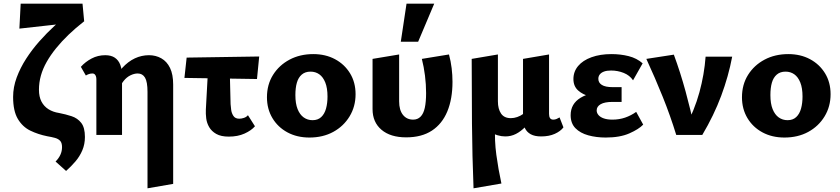

<svg xmlns="http://www.w3.org/2000/svg" viewBox="-20 -731 4551 1040"><path d="M338 195 281 144Q298 127 307 107.5Q316 88 316 66Q316 43 306 32Q296 21 278 16Q260 11 236 7Q186 -3 144 -23.5Q102 -44 76.5 -87Q51 -130 51 -206Q51 -259 70.5 -311.5Q90 -364 122 -413.5Q154 -463 194 -508Q234 -553 276 -591.5Q318 -630 356 -659L435 -615Q389 -579 351.5 -543Q314 -507 284 -470Q254 -433 233 -396Q212 -359 201.5 -321.5Q191 -284 191 -245Q191 -207 204.5 -181Q218 -155 242.5 -139.5Q267 -124 300 -119Q336 -112 368 -101.5Q400 -91 420 -65.5Q440 -40 440 11Q440 50 426 83Q412 116 389 143Q366 170 338 195ZM85 -576 92 -711H427L436 -615Z M779 289V-233Q779 -288 765.5 -310.5Q752 -333 726 -333Q707 -333 686.5 -323Q666 -313 650 -293Q634 -273 624 -244L581 -269Q609 -327 641.5 -362.5Q674 -398 710.5 -415Q747 -432 787 -432Q824 -432 854 -415Q884 -398 901 -363Q918 -328 918 -273V265ZM502 0V-302Q502 -311 499.5 -318Q497 -325 492.5 -329Q488 -333 481 -333Q471 -333 462 -330Q453 -327 445 -322L418 -369Q442 -396 476 -414Q510 -432 550 -432Q582 -432 602 -418.5Q622 -405 631.5 -380Q641 -355 641 -318V0Z M979 -309 991 -419 1384 -425 1372 -303ZM1095 -137 1110 -412H1223L1229 -167Q1230 -157 1232 -138Q1234 -119 1244 -103.5Q1254 -88 1276 -88Q1288 -88 1301.5 -92.5Q1315 -97 1323 -107L1361 -47Q1341 -24 1304.5 -7.5Q1268 9 1219 9Q1177 9 1151.5 -5.5Q1126 -20 1113 -42.5Q1100 -65 1097 -90Q1094 -115 1095 -137Z M1656 14Q1589 14 1537 -14Q1485 -42 1455.5 -91.5Q1426 -141 1426 -204Q1426 -273 1459 -325.5Q1492 -378 1548.5 -408Q1605 -438 1677 -438Q1743 -438 1794.5 -410.5Q1846 -383 1876 -334Q1906 -285 1906 -221Q1906 -154 1873.5 -100.5Q1841 -47 1785 -16.5Q1729 14 1656 14ZM1673 -80Q1702 -80 1720 -97Q1738 -114 1746 -143Q1754 -172 1754 -208Q1754 -254 1742 -284Q1730 -314 1709.5 -328.5Q1689 -343 1662 -343Q1633 -343 1614.5 -327Q1596 -311 1588 -283Q1580 -255 1580 -216Q1580 -170 1592 -140Q1604 -110 1625 -95Q1646 -80 1673 -80Z M2180 13Q2095 13 2046.5 -28Q1998 -69 1998 -140V-412L2142 -436V-182Q2142 -135 2162.5 -109Q2183 -83 2218 -83Q2242 -83 2258 -99Q2274 -115 2281 -147Q2288 -179 2288 -227Q2288 -274 2282 -321.5Q2276 -369 2265 -412L2412 -436Q2422 -399 2426.5 -361.5Q2431 -324 2431 -288Q2431 -195 2403 -127.5Q2375 -60 2319.5 -23.5Q2264 13 2180 13ZM2151 -505 2182 -711H2332L2245 -505Z M2545 289Q2538 114 2536.5 -61.5Q2535 -237 2535 -412L2677 -436V-182Q2677 -141 2694 -116Q2711 -91 2747 -91Q2764 -91 2781.5 -97Q2799 -103 2815 -114.5Q2831 -126 2842 -142L2873 -101Q2850 -69 2825.5 -44Q2801 -19 2774.5 -5.5Q2748 8 2717 8Q2696 8 2674.5 1.5Q2653 -5 2635 -19L2662 -48Q2658 30 2668.5 107.5Q2679 185 2696 263ZM2911 8Q2876 8 2854.5 -4Q2833 -16 2823 -37.5Q2813 -59 2813 -90V-412L2954 -436V-114Q2954 -99 2959.5 -91Q2965 -83 2977 -83Q2986 -83 2994.5 -86.5Q3003 -90 3011 -95L3032 -41Q3016 -20 2985 -6Q2954 8 2911 8Z M3261 14Q3210 14 3166.5 2Q3123 -10 3097 -36.5Q3071 -63 3071 -107Q3071 -169 3125 -201.5Q3179 -234 3265 -234V-198Q3218 -198 3177.5 -208Q3137 -218 3111.5 -241Q3086 -264 3086 -303Q3086 -343 3111.5 -373.5Q3137 -404 3184 -421Q3231 -438 3292 -438Q3341 -438 3385 -427Q3429 -416 3461 -388L3409 -296Q3391 -323 3358.5 -336Q3326 -349 3290 -349Q3267 -349 3252 -343.5Q3237 -338 3229 -328Q3221 -318 3221 -304Q3221 -283 3240 -271Q3259 -259 3298 -259H3347V-179H3298Q3255 -179 3233.5 -166.5Q3212 -154 3212 -133Q3212 -119 3222 -107.5Q3232 -96 3251 -89.5Q3270 -83 3297 -83Q3334 -83 3366 -94Q3398 -105 3426 -125L3464 -56Q3440 -31 3389 -8.5Q3338 14 3261 14Z M3643 0Q3611 -104 3570 -206Q3529 -308 3481 -412L3630 -435Q3666 -337 3693.5 -236Q3721 -135 3742 -37H3690Q3742 -134 3768.5 -231Q3795 -328 3802 -424H3946Q3926 -318 3886.5 -212Q3847 -106 3784 0Z M4229 14Q4162 14 4110 -14Q4058 -42 4028.5 -91.5Q3999 -141 3999 -204Q3999 -273 4032 -325.5Q4065 -378 4121.5 -408Q4178 -438 4250 -438Q4316 -438 4367.5 -410.5Q4419 -383 4449 -334Q4479 -285 4479 -221Q4479 -154 4446.5 -100.5Q4414 -47 4358 -16.5Q4302 14 4229 14ZM4246 -80Q4275 -80 4293 -97Q4311 -114 4319 -143Q4327 -172 4327 -208Q4327 -254 4315 -284Q4303 -314 4282.5 -328.5Q4262 -343 4235 -343Q4206 -343 4187.5 -327Q4169 -311 4161 -283Q4153 -255 4153 -216Q4153 -170 4165 -140Q4177 -110 4198 -95Q4219 -80 4246 -80Z"/></svg>

Font: Ysabeau Office ExtraBold
Style: Regular
Weight: 800
Designer: Christian Thalmann (Catharsis Fonts)
Version: Version 2.001;gftools[0.9.30]; featfreeze: tnum,lnum,ss02